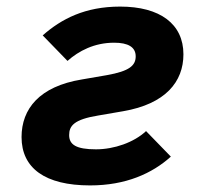

<svg xmlns="http://www.w3.org/2000/svg" viewBox="-20 -548 640 580"><path d="M252.1 12.1C360.1 12.1 440 -24.1 496.1 -74.9L421.2 -152C384.9 -117.9 324.9 -96.9 269.9 -96.9C209.9 -96.9 188.9 -111.2 188.9 -139.9C188.9 -168 203.8 -187.1 275.9 -198.9L351.9 -212C480.1 -234 534.1 -301.1 534.1 -383.9C534.1 -475.9 463.1 -528.1 343 -528.1C236.9 -528.1 165.8 -491.1 109 -441.1L183.9 -364C218 -394.2 264.9 -419 324.9 -419C366.8 -419 389.9 -405.9 389.9 -377.8C389.9 -350.1 371.1 -333.1 302.9 -321L226.9 -307.9C99.1 -286.9 45.1 -219.1 45.1 -133.9C45.1 -40.1 116.1 12.1 252.1 12.1Z"/></svg>

Font: Margiela Mono Italic Bold It
Style: Regular
Weight: 700
Designer: Mike Abbink, Paul van der Laan, Pieter van Rosmalen
Foundry: Bold Monday
Version: Version 2.003 2021